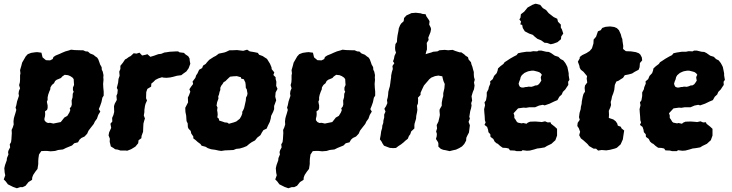

<svg xmlns="http://www.w3.org/2000/svg" viewBox="-49 -785 3906 1024"><path d="M41 219 21 212 3 203 -7 198 -18 183 -29 172 -21 150 -24 136 -26 112 -22 95 -13 70 -12 58 -4 39 -6 26 -3 16 5 1 3 -15 10 -27 12 -43 13 -60 14 -75 13 -92 19 -105 24 -121 23 -138 25 -154 28 -165 33 -181 38 -199 34 -211 38 -224 42 -244 45 -253 52 -274 50 -286 52 -300 58 -314 53 -331 57 -346 58 -361V-383L60 -394L58 -411L65 -435L69 -451L76 -463L88 -484L99 -496L117 -503L137 -506L149 -507L172 -504L178 -479L196 -464L218 -463L232 -470L236 -481L248 -489L270 -498L283 -504L300 -511L318 -516L330 -520L349 -518L380 -517H394L408 -511L420 -510L431 -500L449 -493L460 -484L469 -478L475 -469L481 -453L485 -441L493 -427L494 -413L499 -403L503 -384L502 -373L503 -359L501 -338L502 -317L504 -297V-275L497 -264L492 -240L485 -220L478 -203L486 -190L475 -172L468 -152L457 -137L451 -124L436 -105L423 -88L416 -72L402 -57L385 -49L375 -40L367 -26L347 -21L335 -9L303 4L287 12L261 15L245 20L221 22L202 20H187L171 21L159 39L156 59L155 74V90L151 116L140 130L128 148L123 161L122 174L103 186L87 206L72 213H59ZM236 -126 245 -128 275 -134 283 -144 294 -158 310 -167 321 -185 326 -198 323 -207 331 -217 334 -228 333 -249 338 -266 339 -285 344 -296 340 -304V-318L346 -332L345 -345L344 -363L338 -371L326 -379L314 -384L296 -386L283 -377L276 -369L262 -363L254 -360L245 -353L239 -341L228 -332L220 -319L219 -308L214 -297L208 -280L205 -266V-252L201 -243L203 -232L205 -223V-209L202 -199L191 -191L192 -177L191 -165L188 -153V-144L196 -134L207 -129L218 -130Z M594 18 579 13 565 11 557 5 542 -4 536 -29 537 -45 530 -63 533 -79 544 -103 540 -125 550 -137 549 -156 556 -172 560 -188 559 -219 563 -232 574 -252 572 -274 577 -286 579 -306 574 -316 581 -344 583 -364 589 -381 587 -403 593 -417V-434L606 -450L618 -468L626 -472L638 -481L648 -486L664 -501L679 -499L695 -504L709 -489L728 -493L737 -496L753 -482L773 -488L795 -496L811 -498L828 -505L837 -506L856 -509L892 -511H901L908 -506L932 -503L940 -495L955 -485L962 -473L963 -461L966 -445L957 -421L945 -404L928 -392L918 -384L895 -381L873 -375L859 -372L839 -370L823 -371L815 -373L796 -367L780 -359L769 -348L758 -339L757 -323L737 -311L731 -294L730 -261L735 -249L727 -231L724 -219L721 -198V-187L718 -169L724 -153L720 -141L716 -126L715 -107L714 -82L706 -60L705 -48L690 -37L688 -21L673 -3L660 5L650 11L629 19L623 18Z M1131 20 1117 18 1099 14 1077 11 1059 5 1048 -2 1026 -8 1020 -17 1005 -28 994 -38 982 -47V-57L971 -73L968 -87L957 -98L953 -107L952 -127L946 -139L945 -151L944 -168L940 -188L939 -210L954 -239L953 -265L959 -277L966 -296L961 -309L971 -324L981 -337L978 -350L993 -370L997 -383L1004 -393L1013 -413L1029 -422L1034 -435L1048 -444L1055 -453L1067 -466L1090 -481L1102 -487L1118 -499L1147 -505L1156 -508L1175 -517H1193L1215 -518L1248 -514L1269 -520L1283 -511L1307 -507L1326 -503L1333 -493L1352 -486L1364 -478L1375 -471L1383 -458L1391 -445L1399 -426L1400 -416L1414 -399L1409 -385L1421 -373V-364L1425 -349L1424 -327L1431 -311L1421 -292L1419 -269L1424 -250L1413 -220V-203L1408 -189L1397 -167L1395 -153L1390 -135L1380 -115L1373 -99L1356 -91L1348 -79L1340 -64L1323 -51L1311 -36L1294 -27L1281 -18L1267 -6L1250 1L1230 7L1211 9L1196 15L1176 16L1151 17ZM1172 -125 1197 -132 1211 -137 1220 -144 1230 -152 1238 -166 1243 -179V-189L1248 -197L1253 -209L1256 -222L1258 -231L1262 -249L1263 -264L1269 -276L1271 -286L1267 -309L1262 -316L1261 -335L1259 -347L1255 -354L1252 -362L1237 -366L1236 -373L1214 -379L1195 -378L1178 -376L1163 -362L1153 -352L1144 -347L1138 -337L1131 -328L1126 -317V-305L1122 -295L1119 -281L1115 -271L1116 -259L1109 -240L1106 -222L1111 -212L1109 -197L1111 -186L1112 -173L1110 -159L1118 -152L1120 -142L1139 -136L1150 -132L1163 -131Z M1489 219 1469 212 1451 203 1441 198 1430 183 1419 172 1427 150 1424 136 1422 112 1426 95 1435 70 1436 58 1444 39 1442 26 1445 16 1453 1 1451 -15 1458 -27 1460 -43 1461 -60 1462 -75 1461 -92 1467 -105 1472 -121 1471 -138 1473 -154 1476 -165 1481 -181 1486 -199 1482 -211 1486 -224 1490 -244 1493 -253 1500 -274 1498 -286 1500 -300 1506 -314 1501 -331 1505 -346 1506 -361V-383L1508 -394L1506 -411L1513 -435L1517 -451L1524 -463L1536 -484L1547 -496L1565 -503L1585 -506L1597 -507L1620 -504L1626 -479L1644 -464L1666 -463L1680 -470L1684 -481L1696 -489L1718 -498L1731 -504L1748 -511L1766 -516L1778 -520L1797 -518L1828 -517H1842L1856 -511L1868 -510L1879 -500L1897 -493L1908 -484L1917 -478L1923 -469L1929 -453L1933 -441L1941 -427L1942 -413L1947 -403L1951 -384L1950 -373L1951 -359L1949 -338L1950 -317L1952 -297V-275L1945 -264L1940 -240L1933 -220L1926 -203L1934 -190L1923 -172L1916 -152L1905 -137L1899 -124L1884 -105L1871 -88L1864 -72L1850 -57L1833 -49L1823 -40L1815 -26L1795 -21L1783 -9L1751 4L1735 12L1709 15L1693 20L1669 22L1650 20H1635L1619 21L1607 39L1604 59L1603 74V90L1599 116L1588 130L1576 148L1571 161L1570 174L1551 186L1535 206L1520 213H1507ZM1684 -126 1693 -128 1723 -134 1731 -144 1742 -158 1758 -167 1769 -185 1774 -198 1771 -207 1779 -217 1782 -228 1781 -249 1786 -266 1787 -285 1792 -296 1788 -304V-318L1794 -332L1793 -345L1792 -363L1786 -371L1774 -379L1762 -384L1744 -386L1731 -377L1724 -369L1710 -363L1702 -360L1693 -353L1687 -341L1676 -332L1668 -319L1667 -308L1662 -297L1656 -280L1653 -266V-252L1649 -243L1651 -232L1653 -223V-209L1650 -199L1639 -191L1640 -177L1639 -165L1636 -153V-144L1644 -134L1655 -129L1666 -130Z M1999 -8 1991 -20 1986 -30 1977 -42 1981 -63 1984 -85 1989 -102 1990 -115 1995 -129 1996 -143 2000 -158V-174L2007 -190L2001 -205L2010 -219L2017 -235L2015 -251L2019 -266L2021 -280L2022 -295L2026 -311L2030 -324L2033 -344L2034 -353L2037 -373V-381L2041 -401L2046 -417L2044 -433L2054 -448L2047 -458L2052 -471L2055 -487L2063 -504L2059 -517L2058 -530L2060 -550L2068 -561L2069 -579L2071 -595L2076 -620L2078 -634L2085 -651L2091 -660L2104 -672L2106 -689L2119 -703L2137 -711L2145 -715L2169 -717L2195 -714L2203 -711L2221 -709L2225 -698L2238 -679L2242 -671L2240 -654L2248 -638L2250 -630L2247 -614L2235 -584L2237 -572L2227 -556L2228 -539V-521L2224 -509L2221 -496L2233 -500L2251 -505L2261 -509L2284 -511L2295 -517L2323 -519L2341 -517L2365 -519L2380 -513L2402 -506H2411L2427 -495L2434 -488L2447 -480L2450 -468L2463 -453L2465 -443L2471 -427L2473 -418L2478 -401V-386L2479 -374L2483 -360L2479 -345L2482 -329L2479 -309L2473 -295L2466 -272L2469 -249L2464 -235L2466 -222L2463 -206L2459 -193L2454 -162L2457 -153L2450 -135L2457 -117L2455 -101L2452 -78L2444 -63L2438 -50L2437 -35L2427 -17L2415 -4L2400 5L2383 13L2369 16L2349 21L2327 16L2315 14L2302 9L2289 -3V-20L2287 -27L2276 -44L2280 -58L2281 -71L2277 -84L2282 -100L2280 -118L2289 -136L2295 -161L2297 -172L2295 -194L2296 -202L2307 -221V-237L2311 -259L2315 -273V-288L2321 -314L2322 -326L2323 -337L2316 -353L2312 -368L2310 -378L2289 -382L2271 -379L2251 -371L2239 -361L2237 -358L2224 -343L2212 -329L2202 -308L2194 -290V-279L2180 -264L2181 -253L2180 -233L2175 -221L2177 -199L2175 -186L2171 -167L2170 -152L2162 -125L2161 -116V-100L2144 -84L2139 -69L2132 -60L2126 -45L2111 -33L2105 -27L2090 -15L2076 -6L2063 4L2047 5L2037 4H2031L2020 0Z M2706 21 2695 18 2671 17 2664 7 2650 4 2632 3 2618 -7 2606 -18 2599 -21 2589 -30 2582 -44 2567 -55 2566 -69 2556 -80 2554 -93 2549 -108 2535 -119 2541 -132 2537 -144 2536 -164 2534 -187 2533 -203 2538 -224 2535 -239 2543 -250 2547 -273V-292L2556 -309L2558 -320L2566 -339L2565 -351L2579 -363L2586 -380L2600 -395L2605 -409L2607 -420L2620 -432L2636 -444L2642 -453L2656 -462L2671 -472L2692 -484L2706 -491L2714 -501L2732 -505L2758 -509H2780L2795 -512L2816 -511L2823 -515H2839L2864 -509L2878 -508L2890 -502L2900 -495L2910 -488L2929 -482L2941 -470L2955 -463L2966 -449L2971 -440L2977 -428L2981 -409L2984 -394V-383L2988 -359L2981 -349L2982 -332L2975 -322L2966 -308L2953 -295L2947 -281L2934 -269L2924 -251L2907 -244L2882 -232L2856 -223L2846 -226L2826 -222L2805 -213H2790H2774L2756 -210L2743 -211L2714 -207L2703 -195L2690 -181L2694 -169V-156L2700 -148L2707 -136L2713 -131L2733 -127L2741 -129L2759 -125L2766 -131L2778 -136L2806 -137L2832 -135L2840 -134L2858 -138L2872 -132L2887 -133L2890 -125L2909 -110L2922 -98V-84V-62L2913 -37L2905 -30L2892 -18L2869 -7L2856 1L2833 5L2816 7L2800 12L2777 18L2761 19L2738 16L2732 21ZM2734 -318H2742L2755 -321H2761L2770 -323L2785 -322L2796 -325L2805 -329L2816 -330L2825 -336L2831 -344L2838 -355L2835 -371L2837 -379L2841 -386L2835 -394L2827 -400L2818 -403L2810 -405L2798 -408H2786L2769 -405L2761 -402L2748 -396L2741 -390L2734 -384L2728 -374L2725 -361L2721 -352L2717 -339L2719 -331L2724 -322ZM2888 -549 2869 -556 2855 -557 2837 -570 2817 -578 2801 -591 2793 -599 2773 -606 2750 -618 2739 -636 2736 -652 2726 -655 2730 -670 2721 -681 2727 -691 2729 -709 2747 -723 2765 -745 2790 -759 2806 -765 2814 -764 2832 -759 2846 -742 2864 -731 2877 -715 2904 -694 2923 -685 2927 -669 2942 -654V-638L2948 -628L2955 -606L2944 -590L2943 -576L2924 -560L2902 -552Z M3141 18 3130 8H3117L3093 -6L3086 -15L3081 -20L3062 -37L3049 -47L3040 -64L3045 -82L3038 -101L3030 -113L3032 -130L3043 -146L3039 -160L3042 -183L3048 -203L3049 -215L3053 -231L3054 -244L3059 -270L3063 -284L3071 -296L3069 -316L3071 -329L3083 -345L3080 -366L3082 -379L3063 -402L3049 -413L3043 -423L3041 -434L3033 -456L3043 -474V-481L3056 -491L3079 -502L3096 -513L3108 -527L3116 -553L3117 -574L3130 -589L3140 -618L3155 -624L3163 -636L3181 -642L3205 -644L3227 -641L3241 -635L3252 -624L3262 -602L3266 -586L3270 -577L3271 -566L3275 -540L3274 -524L3289 -512L3316 -511L3342 -507L3358 -501L3366 -494L3374 -479L3376 -463L3364 -449L3362 -426L3357 -413L3336 -402L3322 -393L3304 -388L3283 -384L3274 -370L3258 -360L3251 -355L3238 -350L3230 -332L3227 -305L3222 -288L3215 -270L3212 -254L3208 -241L3210 -225L3206 -212L3198 -194L3199 -174L3198 -156L3222 -148L3235 -138L3243 -126L3246 -115L3262 -109L3266 -100L3280 -89L3275 -57L3273 -42L3261 -15L3241 3L3231 7L3204 14L3184 17L3160 15Z M3535 21 3524 18 3500 17 3493 7 3479 4 3461 3 3447 -7 3435 -18 3428 -21 3418 -30 3411 -44 3396 -55 3395 -69 3385 -80 3383 -93 3378 -108 3364 -119 3370 -132 3366 -144 3365 -164 3363 -187 3362 -203 3367 -224 3364 -239 3372 -250 3376 -273V-292L3385 -309L3387 -320L3395 -339L3394 -351L3408 -363L3415 -380L3429 -395L3434 -409L3436 -420L3449 -432L3465 -444L3471 -453L3485 -462L3500 -472L3521 -484L3535 -491L3543 -501L3561 -505L3587 -509H3609L3624 -512L3645 -511L3652 -515H3668L3693 -509L3707 -508L3719 -502L3729 -495L3739 -488L3758 -482L3770 -470L3784 -463L3795 -449L3800 -440L3806 -428L3810 -409L3813 -394V-383L3817 -359L3810 -349L3811 -332L3804 -322L3795 -308L3782 -295L3776 -281L3763 -269L3753 -251L3736 -244L3711 -232L3685 -223L3675 -226L3655 -222L3634 -213H3619H3603L3585 -210L3572 -211L3543 -207L3532 -195L3519 -181L3523 -169V-156L3529 -148L3536 -136L3542 -131L3562 -127L3570 -129L3588 -125L3595 -131L3607 -136L3635 -137L3661 -135L3669 -134L3687 -138L3701 -132L3716 -133L3719 -125L3738 -110L3751 -98V-84V-62L3742 -37L3734 -30L3721 -18L3698 -7L3685 1L3662 5L3645 7L3629 12L3606 18L3590 19L3567 16L3561 21ZM3563 -318H3571L3584 -321H3590L3599 -323L3614 -322L3625 -325L3634 -329L3645 -330L3654 -336L3660 -344L3667 -355L3664 -371L3666 -379L3670 -386L3664 -394L3656 -400L3647 -403L3639 -405L3627 -408H3615L3598 -405L3590 -402L3577 -396L3570 -390L3563 -384L3557 -374L3554 -361L3550 -352L3546 -339L3548 -331L3553 -322Z"/></svg>

Font: Winky Rough
Style: Bold Italic
Weight: 700
Italic angle: -8.97852°
Designer: Simon Atzbach
Foundry: typofactur
Version: Version 1.206; ttfautohint (v1.8.4.7-5d5b)